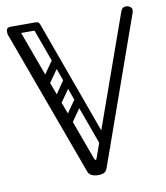

<svg xmlns="http://www.w3.org/2000/svg" viewBox="-80 -767 732 845"><g transform="rotate(-10 285.5 -345.0)"><path d="M291 10Q275 10 262.5 4.5Q250 -1 245 -16L8 -663Q5 -669 5 -677Q5 -683 9.5 -687.5Q14 -692 20 -695Q26 -698 30 -698.5Q34 -699 38 -699Q53 -699 59 -682L286 -63Q288 -58 291 -58Q295 -58 296 -63L516 -682Q522 -700 538 -700Q541 -700 544 -700Q547 -700 551 -698Q566 -691 566 -681Q566 -673 563 -665L333 -16Q328 -1 318.5 4.5Q309 10 291 10ZM154 -682Q154 -665 137 -665H24Q5 -665 5 -682Q5 -700 23 -700H136Q154 -700 154 -682ZM352 -90Q336 -85 330 -101L121 -676Q115 -692 131 -697Q148 -704 154 -689L363 -113Q369 -97 352 -90ZM213 -228Q204 -215 190 -224Q174 -235 184 -248L250 -343Q259 -355 273 -347Q288 -336 279 -322ZM245 -105Q229 -99 223 -115L45 -605Q39 -621 55 -627Q72 -633 77 -618L256 -128Q262 -111 245 -105ZM145 -415Q136 -402 122 -411Q106 -422 116 -435L182 -530Q191 -542 205 -534Q220 -523 211 -509ZM179 -320Q170 -307 156 -316Q141 -327 151 -340L216 -435Q226 -448 239 -439Q254 -428 246 -415Z"/></g></svg>

Font: Nsibidi Libre Uzo
Style: Regular
Weight: 400
Designer: Oluwaseun Badejo
Version: Version 1.021